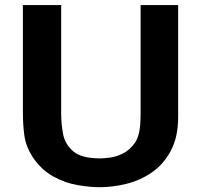

<svg xmlns="http://www.w3.org/2000/svg" viewBox="-20 -741 818 774"><path d="M72.3 -720.7H226.6V-281.2Q226.6 -241.2 234.4 -200.2Q242.2 -159.2 275.4 -130.9Q308.6 -102.5 383.8 -102.5Q396.5 -102.5 421.9 -105.5Q447.3 -108.4 475.1 -122.1Q502.9 -135.7 524.4 -166Q535.2 -181.6 541 -208Q546.9 -234.4 546.9 -289.1V-720.7H698.2V-269.5Q698.2 -189.5 669.4 -134.8Q640.6 -80.1 594.2 -47.4Q547.9 -14.6 491.7 -0.5Q435.5 13.7 380.9 13.7Q344.7 13.7 293.9 5.4Q243.2 -2.9 193.8 -30.3Q144.5 -57.6 109.4 -111.3Q84 -152.3 78.1 -195.3Q72.3 -238.3 72.3 -289.1Z"/></svg>

Font: FreeUniversal
Style: Bold
Weight: 700
Version: Version 1.001 March 22, 2017